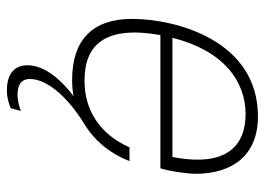

<svg xmlns="http://www.w3.org/2000/svg" viewBox="-126 -441 771 559"><g transform="rotate(90 259.5 -161.5)"><path d="M319 -527C97 -527 35 -287 35 -160C35 -46 96 14 212 14C228 14 244 13 260 10C221 39 170 89 170 144C170 189 204 204 244 204C261 204 277 200 295 193L303 163C288 169 271 173 256 173C230 173 210 164 210 137C210 91 255 32 340 -21C387 -49 426 -94 449 -153H409C370 -65 299 -22 215 -22C109 -22 54 -83 82 -243H470C479 -270 486 -325 486 -345C486 -453 432 -527 319 -527ZM90 -278C127 -426 216 -491 312 -491C403 -491 468 -437 437 -278Z"/></g></svg>

Font: Nacelle UltraLight
Style: Italic
Weight: 200
Italic angle: -12°
Designer: Sora Sagano
Foundry: Sora Sagano
Version: Version 1.000;FEAKit 1.0